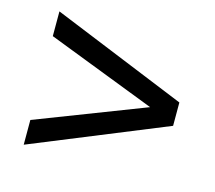

<svg xmlns="http://www.w3.org/2000/svg" viewBox="-76 -685 738 659"><g transform="rotate(15 293.0 -356.0)"><path d="M58.6 -593.3 537.1 -397.9V-314.9L58.6 -119.6V-207.5L444.3 -356.4L58.6 -505.4Z"/></g></svg>

Font: Andika New Basic
Style: Regular
Weight: 400
Designer: Victor Gaultney, Annie Olsen, Julie Remington, Don Collingsworth, Eric Hays
Foundry: SIL International
Version: Version 5.500